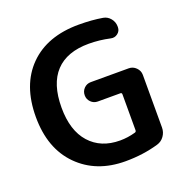

<svg xmlns="http://www.w3.org/2000/svg" viewBox="-133 -864 970 997"><g transform="rotate(-20 352.5 -365.0)"><path d="M394 10Q233 10 133.5 -90.5Q34 -191 34 -365Q34 -541 133 -640.5Q232 -740 407 -740Q479 -740 538 -730Q562 -726 578 -706.5Q594 -687 594 -662V-658Q594 -637 577 -624Q560 -611 539 -616Q480 -629 422 -629Q301 -629 238.5 -562.5Q176 -496 176 -365Q176 -238 237.5 -169.5Q299 -101 404 -101Q447 -101 489 -113Q497 -115 497 -124V-322Q497 -331 489 -331H364Q342 -331 326.5 -346.5Q311 -362 311 -384Q311 -407 326.5 -422.5Q342 -438 364 -438H574Q597 -438 614 -421Q631 -404 631 -381V-90Q631 -64 616 -43Q601 -22 577 -15Q492 10 394 10Z"/></g></svg>

Font: Rounded Mplus 1c Bold
Style: Bold
Weight: 700
Version: Version 1.059.20150529